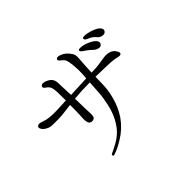

<svg xmlns="http://www.w3.org/2000/svg" viewBox="-139 -980 1278 1278"><g transform="rotate(-45 500.0 -341.0)"><path d="M831 -595Q842 -599 847 -609Q852 -619 844 -632Q837 -644 817.5 -654Q798 -664 783 -669Q767 -674 753 -676.5Q739 -679 727 -679Q723 -679 718 -678.5Q713 -678 711 -674Q708 -669 711 -663.5Q714 -658 720 -654Q742 -645 756 -636.5Q770 -628 781 -614Q791 -601 806 -596.5Q821 -592 831 -595ZM753 -553Q763 -557 768 -566.5Q773 -576 766 -589Q759 -602 741 -613Q723 -624 707 -630Q677 -642 652 -642Q649 -642 643.5 -641.5Q638 -641 636 -638Q630 -629 644 -618Q680 -595 703 -572Q713 -562 727.5 -556Q742 -550 753 -553ZM739 -487Q719 -486 705 -483.5Q691 -481 671 -478Q654 -475 634.5 -473.5Q615 -472 589 -472Q590 -492 591 -511.5Q592 -531 593 -546Q595 -578 597 -604Q599 -630 588 -647Q563 -686 530 -699Q521 -703 509 -705Q497 -707 490 -699Q485 -694 490 -686.5Q495 -679 503 -673Q514 -666 521.5 -656Q529 -646 533 -625Q537 -603 539 -576Q541 -549 540 -513Q539 -502 538.5 -491.5Q538 -481 537 -470Q502 -468 464 -466.5Q426 -465 400 -464Q397 -464 393.5 -463.5Q390 -463 388 -463Q387 -482 386 -500Q385 -518 385 -531Q384 -559 383.5 -577Q383 -595 378 -608Q372 -622 360.5 -631Q349 -640 336 -645Q322 -651 310 -651Q298 -651 292 -643Q282 -630 304 -616Q313 -611 321 -601.5Q329 -592 332 -578Q338 -549 337 -478Q337 -474 337 -470Q337 -466 337 -462Q318 -461 298 -460Q278 -459 255 -458Q213 -457 193 -458.5Q173 -460 154 -464Q137 -469 117 -475.5Q97 -482 86 -472Q78 -464 83 -453Q88 -442 96 -434Q105 -426 120.5 -418Q136 -410 162 -409Q189 -408 218 -409Q247 -410 279 -414Q294 -416 308.5 -418Q323 -420 336 -421Q336 -392 335.5 -363Q335 -334 334 -318Q333 -306 332.5 -287.5Q332 -269 338.5 -254.5Q345 -240 364 -240Q383 -240 388.5 -253.5Q394 -267 392.5 -285.5Q391 -304 391 -319Q391 -330 390 -355.5Q389 -381 389 -400Q389 -405 389 -412Q389 -419 388 -427Q391 -428 397 -428Q429 -431 461 -432.5Q493 -434 535 -434Q533 -412 532 -389Q531 -366 529 -343Q526 -296 513.5 -241Q501 -186 478 -142Q453 -96 425.5 -69.5Q398 -43 361 -23Q339 -12 326 -5Q313 2 305 5Q296 9 298 17Q300 25 310 22Q335 14 358 2.5Q381 -9 408 -26Q436 -43 463 -68Q490 -93 512 -124Q533 -155 546 -184.5Q559 -214 569 -249Q579 -284 583 -317Q587 -350 587 -388Q588 -398 587.5 -410Q587 -422 588 -434Q619 -433 646.5 -432.5Q674 -432 699 -431Q733 -430 752 -427.5Q771 -425 784 -421Q791 -420 799 -419Q807 -418 811 -422Q825 -432 802 -461Q780 -487 739 -487Z"/></g></svg>

Font: Hannari
Style: Regular
Weight: 400
Version: Version 1.12